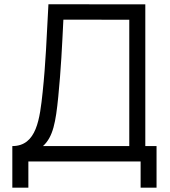

<svg xmlns="http://www.w3.org/2000/svg" viewBox="-20 -740 778 880"><path d="M36.5 -70.5V120H110V0H624.5V120H697.5V-70.5H646V-720L202 -720.5C193.5 -562.5 189.5 -450.5 175.5 -318C162.5 -196 148.5 -70.5 36.5 -70.5ZM177 -70.5C223.5 -112.5 235.5 -181 247 -296C259.5 -421.5 264.5 -528.5 270.5 -650L572.5 -649.5V-70.5Z"/></svg>

Font: Eudonet
Style: Regular
Weight: 400
Designer: Mikhail Sharanda
Foundry: Mikhail Sharanda
Version: Version 4.503;Glyphs 3.1.2 (3151)